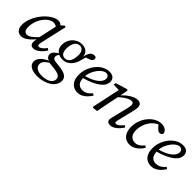

<svg xmlns="http://www.w3.org/2000/svg" viewBox="122 -1423 2582 2582"><g transform="rotate(45 1413.0 -132.5)"><path d="M129 13Q104 13 81.5 1Q59 -11 45 -37.5Q31 -64 31 -108Q31 -161 50.5 -215.5Q70 -270 102.5 -320Q135 -370 176 -409Q217 -448 260.5 -470.5Q304 -493 344 -493Q366 -493 382.5 -482.5Q399 -472 412.5 -454Q426 -436 440 -412L404 -386Q385 -403 361.5 -416Q338 -429 311 -429Q292 -429 272 -420.5Q252 -412 232 -397.5Q212 -383 194 -362Q171 -337 152.5 -303Q134 -269 123 -229.5Q112 -190 112 -148Q112 -101 127.5 -79Q143 -57 171 -57Q192 -57 216 -69Q240 -81 273 -111.5Q306 -142 350 -195L359 -160H349Q315 -110 277.5 -71Q240 -32 202.5 -9.5Q165 13 129 13ZM360 13Q336 13 319.5 -2Q303 -17 303 -50Q303 -65 304.5 -78Q306 -91 308.5 -104Q311 -117 314 -132L312 -136L380 -448L389 -453L448 -505L470 -498L389 -141Q384 -120 381.5 -104.5Q379 -89 379 -80Q379 -69 386 -62.5Q393 -56 404 -56Q423 -56 448 -75.5Q473 -95 500 -131L526 -111Q507 -79 480.5 -51Q454 -23 423.5 -5Q393 13 360 13Z M661 240Q612 240 574 227.5Q536 215 514 191Q492 167 492 131Q492 97 513.5 66Q535 35 572.5 10.5Q610 -14 655 -28L673 -17Q622 13 596.5 39.5Q571 66 571 101Q571 143 606 167.5Q641 192 702 192Q754 192 793.5 179Q833 166 855 141.5Q877 117 877 85Q877 66 867 50Q857 34 831 22.5Q805 11 756 5L669 -4Q662 -5 654 -6.5Q646 -8 637 -10V-17Q601 -28 587.5 -47.5Q574 -67 574 -86Q574 -119 601 -145.5Q628 -172 675 -196V-208L693 -195Q664 -165 657 -149.5Q650 -134 650 -119Q650 -106 660.5 -92Q671 -78 702 -74L802 -62Q854 -55 886 -40Q918 -25 932.5 -3Q947 19 947 48Q947 89 925 124.5Q903 160 863.5 185.5Q824 211 772.5 225.5Q721 240 661 240ZM749 -159Q702 -159 669 -176Q636 -193 618.5 -223.5Q601 -254 601 -296Q601 -337 615.5 -372.5Q630 -408 656 -435Q682 -462 716.5 -477.5Q751 -493 790 -493Q826 -493 854 -480Q882 -467 898.5 -441.5Q915 -416 918 -381L917 -380Q925 -427 939 -454Q953 -481 972 -492.5Q991 -504 1011 -504Q1021 -504 1028.5 -502.5Q1036 -501 1041 -498Q1045 -494 1047.5 -487.5Q1050 -481 1050 -474Q1050 -442 1022 -427.5Q994 -413 938 -398L960 -430Q955 -416 950.5 -402Q946 -388 942 -373Q938 -358 933 -340Q923 -297 905 -263Q887 -229 863 -206Q839 -183 810.5 -171Q782 -159 749 -159ZM759 -193Q781 -193 800 -204Q819 -215 832.5 -236.5Q846 -258 852.5 -288.5Q859 -319 859 -359Q859 -406 837 -432.5Q815 -459 783 -459Q758 -459 738.5 -447.5Q719 -436 706 -414.5Q693 -393 686.5 -364.5Q680 -336 680 -301Q680 -266 689 -242Q698 -218 715.5 -205.5Q733 -193 759 -193Z M1202 13Q1158 13 1122.5 -7.5Q1087 -28 1067 -69.5Q1047 -111 1047 -175Q1047 -236 1069 -293.5Q1091 -351 1128 -396Q1165 -441 1213 -467Q1261 -493 1313 -493Q1363 -493 1389.5 -468.5Q1416 -444 1416 -400Q1416 -374 1401.5 -344.5Q1387 -315 1350.5 -285Q1314 -255 1252 -226Q1190 -197 1096 -172L1093 -211Q1187 -234 1242.5 -265.5Q1298 -297 1322.5 -329.5Q1347 -362 1347 -391Q1347 -418 1332.5 -433.5Q1318 -449 1292 -449Q1267 -449 1237 -428.5Q1207 -408 1180.5 -372Q1154 -336 1136.5 -290.5Q1119 -245 1119 -195Q1119 -121 1148 -89Q1177 -57 1225 -57Q1258 -57 1283 -68Q1308 -79 1327.5 -96.5Q1347 -114 1361 -132L1386 -112Q1370 -87 1350.5 -64Q1331 -41 1307 -23.5Q1283 -6 1257 3.5Q1231 13 1202 13Z M1500 8 1487 0 1577 -423 1594 -404 1473 -409 1478 -442 1645 -493 1661 -483 1637 -355V-347L1608 -214Q1597 -161 1587 -107.5Q1577 -54 1567 0ZM1820 13Q1794 13 1779 -0.5Q1764 -14 1764 -36Q1764 -53 1768.5 -71Q1773 -89 1780 -119L1822 -291Q1828 -317 1833 -340Q1838 -363 1838 -379Q1838 -404 1828.5 -414.5Q1819 -425 1800 -425Q1780 -425 1754 -414Q1728 -403 1695.5 -380Q1663 -357 1623 -322V-362H1632Q1665 -399 1702 -428.5Q1739 -458 1777.5 -475.5Q1816 -493 1850 -493Q1885 -493 1903 -475Q1921 -457 1921 -421Q1921 -398 1915.5 -373Q1910 -348 1904 -323L1860 -140Q1855 -118 1851 -102.5Q1847 -87 1847 -78Q1847 -68 1852.5 -62Q1858 -56 1868 -56Q1887 -56 1911.5 -74.5Q1936 -93 1964 -129L1990 -110Q1971 -79 1944.5 -50.5Q1918 -22 1886.5 -4.5Q1855 13 1820 13Z M2194 13Q2149 13 2114 -8Q2079 -29 2059.5 -71Q2040 -113 2040 -176Q2040 -240 2062.5 -297.5Q2085 -355 2122.5 -399Q2160 -443 2207 -468Q2254 -493 2301 -493Q2334 -493 2357 -483.5Q2380 -474 2394 -458.5Q2408 -443 2413 -422Q2410 -403 2397.5 -393.5Q2385 -384 2368 -384Q2352 -384 2337 -395Q2322 -406 2307 -422L2264 -473H2319V-460H2299Q2265 -454 2232.5 -430Q2200 -406 2174 -368.5Q2148 -331 2133 -284.5Q2118 -238 2118 -188Q2118 -121 2149 -89Q2180 -57 2229 -57Q2257 -57 2279 -68Q2301 -79 2320 -96.5Q2339 -114 2353 -132L2378 -112Q2363 -86 2342.5 -63Q2322 -40 2298 -23Q2274 -6 2247.5 3.5Q2221 13 2194 13Z M2601 13Q2557 13 2521.5 -7.5Q2486 -28 2466 -69.5Q2446 -111 2446 -175Q2446 -236 2468 -293.5Q2490 -351 2527 -396Q2564 -441 2612 -467Q2660 -493 2712 -493Q2762 -493 2788.5 -468.5Q2815 -444 2815 -400Q2815 -374 2800.5 -344.5Q2786 -315 2749.5 -285Q2713 -255 2651 -226Q2589 -197 2495 -172L2492 -211Q2586 -234 2641.5 -265.5Q2697 -297 2721.5 -329.5Q2746 -362 2746 -391Q2746 -418 2731.5 -433.5Q2717 -449 2691 -449Q2666 -449 2636 -428.5Q2606 -408 2579.5 -372Q2553 -336 2535.5 -290.5Q2518 -245 2518 -195Q2518 -121 2547 -89Q2576 -57 2624 -57Q2657 -57 2682 -68Q2707 -79 2726.5 -96.5Q2746 -114 2760 -132L2785 -112Q2769 -87 2749.5 -64Q2730 -41 2706 -23.5Q2682 -6 2656 3.5Q2630 13 2601 13Z"/></g></svg>

Font: Source Serif 4 18pt
Style: Italic
Weight: 400
Italic angle: -12°
Designer: Frank Grießhammer
Foundry: Adobe Systems Incorporated
Version: Version 4.004;hotconv 1.0.116;makeotfexe 2.5.65601